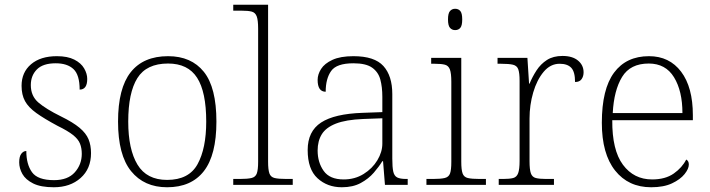

<svg xmlns="http://www.w3.org/2000/svg" viewBox="-20 -780 2996 810"><path d="M207 10Q152 10 120 -6Q88 -22 74.5 -46Q61 -70 61 -95Q61 -120 70 -131.5Q79 -143 91 -143Q91 -87 115 -53.5Q139 -20 208 -20Q266 -20 295.5 -53Q325 -86 325 -131Q325 -155 317.5 -174Q310 -193 288 -210.5Q266 -228 223 -249Q167 -279 133.5 -303Q100 -327 85.5 -353.5Q71 -380 71 -418Q71 -475 111 -509Q151 -543 220 -543Q265 -543 293.5 -528.5Q322 -514 335 -491.5Q348 -469 348 -447Q348 -402 316 -402Q316 -464 290 -488.5Q264 -513 215 -513Q161 -513 135.5 -487Q110 -461 110 -421Q110 -375 142 -347.5Q174 -320 237 -289Q288 -264 315.5 -241Q343 -218 353.5 -192.5Q364 -167 364 -134Q364 -68 320 -29Q276 10 207 10Z M685 10Q588 10 533 -58Q478 -126 478 -267Q478 -408 531.5 -475.5Q585 -543 689 -543Q787 -543 840 -477Q893 -411 893 -267Q893 -126 840 -58Q787 10 685 10ZM685 -21Q777 -21 813.5 -87.5Q850 -154 850 -267Q850 -392 811.5 -452Q773 -512 689 -512Q598 -512 559.5 -450.5Q521 -389 521 -267Q521 -150 560 -85.5Q599 -21 685 -21Z M964 0V-25H991Q1024 -25 1041 -29Q1058 -33 1063.5 -48.5Q1069 -64 1069 -98V-659Q1069 -695 1063 -711Q1057 -727 1042 -731Q1027 -735 999 -735H964V-760H1111V-98Q1111 -64 1116.5 -48.5Q1122 -33 1138.5 -29Q1155 -25 1189 -25H1215V0Z M1422 10Q1361 10 1319.5 -28Q1278 -66 1278 -147Q1278 -226 1334.5 -263Q1391 -300 1510 -304L1593 -307V-371Q1593 -413 1584.5 -444.5Q1576 -476 1550 -494.5Q1524 -513 1471 -513Q1400 -513 1377 -480.5Q1354 -448 1354 -393Q1320 -393 1320 -443Q1320 -466 1334.5 -489Q1349 -512 1382.5 -527.5Q1416 -543 1471 -543Q1560 -543 1597.5 -501.5Q1635 -460 1635 -383V-111Q1635 -75 1639 -56.5Q1643 -38 1655.5 -31.5Q1668 -25 1694 -25H1700V0H1604L1596 -100H1593Q1579 -77 1557 -51.5Q1535 -26 1502 -8Q1469 10 1422 10ZM1430 -23Q1477 -23 1514 -46Q1551 -69 1572 -104Q1593 -139 1593 -174V-281L1512 -278Q1439 -275 1397 -258.5Q1355 -242 1337.5 -213.5Q1320 -185 1320 -145Q1320 -95 1345.5 -59Q1371 -23 1430 -23Z M1900 -653Q1887 -653 1878.5 -662.5Q1870 -672 1870 -698Q1870 -724 1878.5 -733.5Q1887 -743 1900 -743Q1914 -743 1922 -733.5Q1930 -724 1930 -698Q1930 -672 1922 -662.5Q1914 -653 1900 -653ZM1779 0V-25H1806Q1839 -25 1856 -29Q1873 -33 1878.5 -48Q1884 -63 1884 -97V-435Q1884 -471 1878 -487Q1872 -503 1857 -507Q1842 -511 1814 -511H1799V-536H1926V-98Q1926 -64 1931.5 -48.5Q1937 -33 1953.5 -29Q1970 -25 2004 -25H2030V0Z M2084 0V-25H2102Q2130 -25 2145 -29Q2160 -33 2166 -49.5Q2172 -66 2172 -101V-439Q2172 -472 2166.5 -487.5Q2161 -503 2144 -507Q2127 -511 2094 -511H2079V-536H2205L2212 -427H2214Q2226 -456 2243.5 -483Q2261 -510 2287.5 -527Q2314 -544 2353 -544Q2395 -544 2418.5 -524.5Q2442 -505 2442 -475Q2442 -458 2433.5 -446Q2425 -434 2406 -434Q2406 -477 2390 -494Q2374 -511 2341 -511Q2302 -511 2273.5 -477Q2245 -443 2229.5 -390Q2214 -337 2214 -280V-100Q2214 -65 2219.5 -49Q2225 -33 2240.5 -29Q2256 -25 2284 -25H2317V0Z M2727 10Q2631 10 2575 -60.5Q2519 -131 2519 -262Q2519 -404 2570.5 -473.5Q2622 -543 2718 -543Q2804 -543 2853.5 -477.5Q2903 -412 2903 -294V-273H2563Q2562 -147 2608 -85Q2654 -23 2731 -23Q2787 -23 2822.5 -48Q2858 -73 2875 -107Q2886 -101 2886 -86Q2886 -68 2868 -45.5Q2850 -23 2815 -6.5Q2780 10 2727 10ZM2859 -303Q2859 -396 2823.5 -454Q2788 -512 2717 -512Q2639 -512 2604.5 -455.5Q2570 -399 2565 -303Z"/></svg>

Font: Noto Serif Tamil ExtraLight
Style: Regular
Weight: 200
Designer: Indian Type Foundry, Tom Grace, and the Monotype Design Team
Foundry: Monotype Imaging Inc.
Version: Version 2.004; ttfautohint (v1.8.4.7-5d5b)